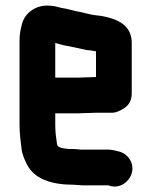

<svg xmlns="http://www.w3.org/2000/svg" viewBox="-20 -591 544 688"><path d="M262 -313H178V-437C192 -433 209 -428 224 -426C245 -422 268 -416 289 -412L307 -410L324 -407V-315C311 -315 277 -313 262 -313ZM274 73H367L374 75C412 86 444 58 452 30C463 -8 436 -41 407 -48C394 -51 382 -55 366 -55H268C260 -56 252 -57 243 -57H229C213 -59 184 -59 184 -77C181 -96 178 -119 178 -143V-185H262C277 -185 310 -187 324 -187H377C392 -186 408 -192 426 -204C444 -216 452 -234 452 -257V-441C450 -503 398 -524 343 -534L325 -536C306 -538 291 -543 272 -547C247 -551 222 -560 198 -563C181 -568 168 -571 149 -571C105 -571 70 -543 60 -509C55 -494 50 -468 50 -449V-142C50 -114 54 -84 57 -60C58 -42 68 -19 75 -5C101 50 163 71 244 71C253 71 264 73 274 73Z"/></svg>

Font: Electronic
Style: SuThk
Weight: 900
Version: Version 1.011